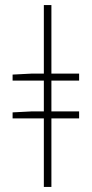

<svg xmlns="http://www.w3.org/2000/svg" viewBox="-20 -742 364 762"><path d="M30 -272V-296L108 -300H294V-272ZM30 -422V-446L108 -450H294V-422ZM154 0V-722H184V0Z"/></svg>

Font: Source Sans Variable
Style: Regular
Weight: 200
Designer: Paul D. Hunt
Foundry: Adobe Systems Incorporated
Version: Version 3.006;hotconv 1.0.111;makeotfexe 2.5.65597